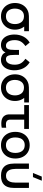

<svg xmlns="http://www.w3.org/2000/svg" viewBox="1462 -2296 850 3813"><g transform="rotate(90 1886.5 -390.0)"><path d="M304.5 15Q224.5 15 165 -21.8Q105.5 -58.5 72.8 -121.2Q40 -184 40 -263Q40 -332 64.8 -388.2Q89.5 -444.5 134.8 -482Q180 -519.5 241.5 -533Q266.5 -538.5 298.8 -539.2Q331 -540 371 -540H599.5V-446H508Q529 -420.5 544.5 -386Q569.5 -330.5 569.5 -263Q569.5 -184 536.2 -121Q503 -58 443.2 -21.5Q383.5 15 304.5 15ZM304.5 -83.5Q381 -83.5 419.8 -134.5Q458.5 -185.5 458.5 -263Q458.5 -340 419.5 -390.5Q380.5 -441 304.5 -441.5Q252.5 -441.5 218.5 -417.5Q184.5 -393.5 167.8 -353Q151 -312.5 151 -263Q151 -183 190.5 -133.2Q230 -83.5 304.5 -83.5Z M875 15.5Q806 15.5 759.5 -20.2Q713 -56 689.5 -116.5Q666 -177 666 -251Q666 -350 706.2 -429Q746.5 -508 825.5 -555L895.5 -470.5Q833 -427 805 -377.2Q777 -327.5 777 -255.5Q777 -207 789.5 -168Q802 -129 826.8 -106.5Q851.5 -84 888 -84Q927.5 -84 945.2 -109Q963 -134 967.8 -175.8Q972.5 -217.5 972.5 -268.5V-342.5H1070V-268.5Q1070 -217 1074.8 -175.2Q1079.5 -133.5 1097.5 -108.8Q1115.5 -84 1154.5 -84Q1192 -84 1216.8 -107.2Q1241.5 -130.5 1253.5 -169.5Q1265.5 -208.5 1265.5 -255.5Q1265.5 -330 1237.2 -379.2Q1209 -428.5 1147.5 -470.5L1217.5 -555Q1297.5 -507 1337 -427.5Q1376.5 -348 1376.5 -250.5Q1376.5 -175 1352.5 -115Q1328.5 -55 1282 -19.8Q1235.5 15.5 1168 15.5Q1116 15.5 1072.5 -11.5Q1039 -32 1021.5 -75Q1004 -32 970.5 -11.5Q927 15.5 875 15.5Z M1721 15Q1641 15 1581.5 -21.8Q1522 -58.5 1489.2 -121.2Q1456.5 -184 1456.5 -263Q1456.5 -332 1481.2 -388.2Q1506 -444.5 1551.2 -482Q1596.5 -519.5 1658 -533Q1683 -538.5 1715.2 -539.2Q1747.5 -540 1787.5 -540H2016V-446H1924.5Q1945.5 -420.5 1961 -386Q1986 -330.5 1986 -263Q1986 -184 1952.8 -121Q1919.5 -58 1859.8 -21.5Q1800 15 1721 15ZM1721 -83.5Q1797.5 -83.5 1836.2 -134.5Q1875 -185.5 1875 -263Q1875 -340 1836 -390.5Q1797 -441 1721 -441.5Q1669 -441.5 1635 -417.5Q1601 -393.5 1584.2 -353Q1567.5 -312.5 1567.5 -263Q1567.5 -183 1607 -133.2Q1646.5 -83.5 1721 -83.5Z M2380 4.5Q2349.5 -1 2321.5 -15.2Q2293.5 -29.5 2273 -63.5Q2254 -96 2253 -130.2Q2252 -164.5 2252 -212.5V-446H2067.5V-540H2541V-446H2356.5V-217.5Q2356.5 -184 2357 -161Q2357.5 -138 2367.5 -120.5Q2378 -103 2394 -94.8Q2410 -86.5 2428.5 -84.5Q2441 -83.5 2454 -83.5Q2463 -83.5 2479.5 -84.2Q2496 -85 2517 -88.5V0Q2498 5 2476.2 6.8Q2454.5 8.5 2436.5 8.5Q2429.5 8.5 2414 8Q2398.5 7.5 2380 4.5Z M2863.5 15Q2782.5 15 2723 -21.5Q2663.5 -58 2631.2 -122.2Q2599 -186.5 2599 -270.5Q2599 -355 2632 -419.2Q2665 -483.5 2724.5 -519.2Q2784 -555 2863.5 -555Q2944.5 -555 3004 -518.5Q3063.5 -482 3096 -418Q3128.5 -354 3128.5 -270.5Q3128.5 -186 3095.8 -121.8Q3063 -57.5 3003.5 -21.2Q2944 15 2863.5 15ZM2863.5 -83.5Q2941 -83.5 2979.2 -135.8Q3017.5 -188 3017.5 -270.5Q3017.5 -355 2978.8 -405.8Q2940 -456.5 2863.5 -456.5Q2811 -456.5 2777 -432.8Q2743 -409 2726.5 -367.2Q2710 -325.5 2710 -270.5Q2710 -185.5 2749 -134.5Q2788 -83.5 2863.5 -83.5Z M3497.5 -620H3415.5L3487 -795H3569ZM3228.5 -246.5V-540H3334.5V-274.5Q3334.5 -243 3339.8 -209.8Q3345 -176.5 3359.8 -148Q3374.5 -119.5 3401.2 -102Q3428 -84.5 3471 -84.5Q3514 -84.5 3540.8 -102Q3567.5 -119.5 3582 -148Q3596.5 -176.5 3601.8 -209.8Q3607 -243 3607 -274.5V-540H3713V-246.5Q3713 -213 3708 -176.5Q3703 -140 3689 -106Q3675 -72 3648.2 -44.8Q3621.5 -17.5 3578.2 -1.5Q3535 14.5 3471 14.5Q3407 14.5 3363.8 -1.5Q3320.5 -17.5 3293.5 -44.8Q3266.5 -72 3252.5 -106Q3238.5 -140 3233.5 -176.5Q3228.5 -213 3228.5 -246.5Z"/></g></svg>

Font: Cns Manrope SemBd
Style: Regular
Weight: 600
Designer: Mikhail Sharanda
Foundry: Mikhail Sharanda
Version: Version 4.504